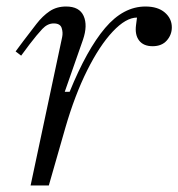

<svg xmlns="http://www.w3.org/2000/svg" viewBox="-20 -570 548 590"><path d="M74 0 171 -456Q174 -470 169.5 -484Q165 -498 145 -498Q126 -498 110 -481Q94 -464 71 -434L45 -399L28 -412L51 -443Q73 -472 92 -496.5Q111 -521 132.5 -535.5Q154 -550 183 -550Q224 -550 237 -521Q250 -492 235 -448L179 -288H194Q247 -418 303 -484Q359 -550 427 -550Q465 -550 486.5 -531.5Q508 -513 508 -486Q508 -463 492.5 -445.5Q477 -428 449 -428Q421 -428 407.5 -445.5Q394 -463 398 -493L401 -516Q367 -516 326.5 -473Q286 -430 248 -354Q210 -278 181 -178L130 0Z"/></svg>

Font: Xanh Mono
Style: Italic
Weight: 400
Italic angle: -12°
Monospace: yes
Designer: Lam Bao, Duy Dao
Foundry: Yellow Type Foundry
Version: Version 3.101; ttfautohint (v1.8.3)